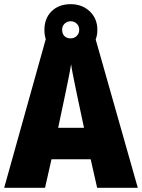

<svg xmlns="http://www.w3.org/2000/svg" viewBox="-20 -901 681 921"><path d="M446 0 415 -137H227L196 0H0L200 -715H438L641 0ZM353 -429Q348 -452 342 -482Q336 -512 330 -541.5Q324 -571 321 -593Q316 -561 306.5 -514.5Q297 -468 289 -430L259 -288H383ZM319 -634Q262 -634 227.5 -668Q193 -702 193 -757Q193 -813 227.5 -847Q262 -881 319 -881Q374 -881 410.5 -846.5Q447 -812 447 -758Q447 -704 411 -669Q375 -634 319 -634ZM319 -717Q336 -717 348 -728.5Q360 -740 360 -758Q360 -776 348 -787.5Q336 -799 319 -799Q302 -799 290 -787.5Q278 -776 278 -758Q278 -740 288.5 -728.5Q299 -717 319 -717Z"/></svg>

Font: Noto Sans Oriya Cond Blk
Style: Regular
Weight: 900
Width: 3
Designer: Amélie Bonet and Sol Matas
Foundry: Google LLC
Version: Version 2.006; ttfautohint (v1.8.4.7-5d5b)